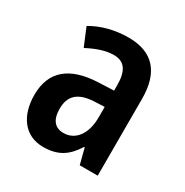

<svg xmlns="http://www.w3.org/2000/svg" viewBox="-135 -665 759 786"><g transform="rotate(30 244.0 -271.5)"><path d="M253 -553C188 -553 128 -537 79 -508L114 -424C158 -447 198 -461 236 -461C285 -461 309 -430 309 -361V-335L235 -332C104 -326 35 -269 35 -157C35 -62 82 10 172 10C242 10 282 -17 318 -74H321L340 0H425V-363C425 -489 367 -553 253 -553ZM261 -256 309 -258V-208C309 -128 270 -81 216 -81C176 -81 153 -106 153 -160C153 -219 184 -252 261 -256Z"/></g></svg>

Font: Noto Sans Arabic Cond SemBd
Style: Regular
Weight: 600
Width: 3
Designer: Monotype Design Team, Nadine Chahine, Nizar Qandah and Khaled Hosny
Foundry: Monotype Imaging Inc.
Version: Version 2.012